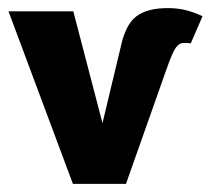

<svg xmlns="http://www.w3.org/2000/svg" viewBox="-20 -454 520 474"><path d="M480 -414 451 -347Q447 -348 433 -348Q423 -348 414.5 -337Q406 -326 391 -283L291 0H160L1 -426H161L233 -150L278 -338Q290 -394 317 -414Q344 -434 394 -434Q417 -434 436.5 -429.5Q456 -425 480 -414Z"/></svg>

Font: Ysabeau Ultrabold
Style: Regular
Weight: 800
Designer: Christian Thalmann (Catharsis Fonts)
Version: Version 0.003